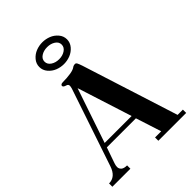

<svg xmlns="http://www.w3.org/2000/svg" viewBox="-266 -1078 1205 1205"><g transform="rotate(-45 336.0 -476.0)"><path d="M232.4 -803.2Q212.9 -826.2 212.9 -855.5Q212.9 -884.8 232.4 -907.7Q252 -930.7 279.3 -941.4Q306.6 -952.1 335.9 -952.1Q365.2 -952.1 392.6 -941.4Q419.9 -930.7 439.5 -907.7Q459 -884.8 459 -855.5Q459 -826.2 439.5 -803.2Q419.9 -780.3 392.6 -769.5Q365.2 -758.8 335.9 -758.8Q306.6 -758.8 279.3 -769.5Q252 -780.3 232.4 -803.2ZM282.2 -894.5Q259.8 -879.9 259.8 -856Q259.8 -832 282.2 -816.9Q304.7 -801.8 335.9 -801.8Q367.2 -801.8 389.6 -816.9Q412.1 -832 412.1 -856Q412.1 -879.9 389.6 -894.5Q367.2 -909.2 335.9 -909.2Q304.7 -909.2 282.2 -894.5ZM5.9 0V-29.3Q64.5 -29.3 87.9 -99.6L261.7 -615.2Q265.6 -628.9 265.6 -636.7Q265.6 -650.4 250 -654.3Q229.5 -660.2 229.5 -670.9Q229.5 -676.8 234.9 -680.2Q240.2 -683.6 246.1 -683.6Q335.9 -684.6 361.3 -703.1Q371.1 -710.9 384.8 -710.9Q392.6 -710.9 397.5 -702.1Q402.3 -693.4 410.2 -669.9L614.3 -29.3H661.1V0H414.1V-29.3H468.8L414.1 -199.2H156.2L120.1 -95.7Q114.3 -80.1 114.3 -66.4Q114.3 -50.8 126.5 -40Q138.7 -29.3 166 -29.3V0ZM166 -228.5H405.3L289.1 -591.8Z"/></g></svg>

Font: Monomakh Unicode TT
Style: Medium
Weight: 500
Designer: Alexey Kryukov, Aleksandr Andreev
Version: Version 1.1